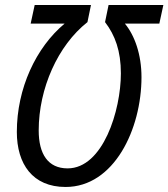

<svg xmlns="http://www.w3.org/2000/svg" viewBox="-20 -734 670 764"><path d="M241 10C434 10 543 -220 543 -427C543 -517 516 -593 477 -640H614L630 -714H412L398 -646C438 -594 461 -531 461 -442C461 -295 390 -64 249 -64C171 -64 134 -121 134 -215C134 -382 210 -553 328 -646L342 -714H118L102 -640H237C123 -545 47 -382 47 -209C47 -81 110 10 241 10Z"/></svg>

Font: Noto Sans Condensed
Style: Italic
Weight: 400
Width: 3
Italic angle: -12°
Designer: Monotype Design Team
Foundry: Monotype Imaging Inc.
Version: Version 2.013